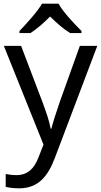

<svg xmlns="http://www.w3.org/2000/svg" viewBox="-20 -786 550 1046"><path d="M299 -766H209C183 -721 123 -656 86 -617V-606H146C181 -628 217 -660 253 -696C289 -660 327 -627 362 -606H424V-617C386 -655 323 -721 299 -766ZM1 -536 217 2 189 73C167 131 131 168 70 168C47 168 25 165 11 162V232C28 236 52 240 84 240C188 240 241 175 279 74L510 -536H415L306 -232C287 -177 268 -118 260 -85H256C248 -129 231 -177 211 -231L95 -536Z"/></svg>

Font: Noto Sans Bengali
Style: Regular
Weight: 400
Designer: Jelle Bosma - Monotype Design Team
Foundry: Monotype Imaging Inc.
Version: Version 2.003